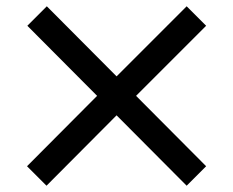

<svg xmlns="http://www.w3.org/2000/svg" viewBox="-20 -558 742 611"><path d="M636 -29 413 -253 636 -476 574 -538 351 -315 129 -538 67 -476 289 -253 66 -29 128 33 351 -191 574 33Z"/></svg>

Font: XITS
Style: Bold
Weight: 700
Designer: MicroPress Inc., with final additions and corrections provided by Coen Hoffman, Elsevier (retired)
Version: Version 1.107